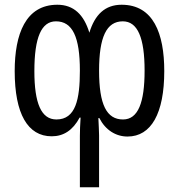

<svg xmlns="http://www.w3.org/2000/svg" viewBox="-20 -567 755 810"><path d="M493 -547C423 -547 380 -505 357 -429C334 -505 291 -547 222 -547C88 -547 42 -423 42 -267C42 -87 97 8 198 8C248 8 287 -17 316 -71H320C318 -41 317 -15 317 6V223H398V4C398 -16 396 -40 395 -69H399C425 -18 469 9 518 9C618 9 673 -89 673 -267C673 -426 627 -547 493 -547ZM216 -477C286 -477 317 -411 317 -269C317 -147 299 -63 218 -63C154 -63 125 -131 125 -267C125 -410 155 -477 216 -477ZM498 -477C561 -477 590 -407 590 -269C590 -135 563 -63 499 -63C430 -63 398 -125 398 -269C398 -410 429 -477 498 -477Z"/></svg>

Font: Noto Sans UI Condensed
Style: Regular
Weight: 400
Width: 3
Designer: Monotype Design Team
Foundry: Monotype Imaging Inc.
Version: Version 1.901